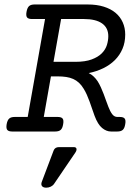

<svg xmlns="http://www.w3.org/2000/svg" viewBox="-20 -600 640 876"><path d="M258.8 -513.2 224.1 -317.9H323.2Q369.1 -317.9 398.4 -328.9Q427.7 -339.8 444.6 -356.9Q461.4 -374 467.8 -394.8Q474.1 -415.5 474.1 -435.1Q474.1 -473.1 445.6 -493.2Q417 -513.2 362.8 -513.2ZM384.8 -266.6Q397 -260.7 407.2 -251Q417.5 -241.2 425.3 -229.5Q433.6 -216.3 440.4 -201.2Q447.3 -186 453.1 -170.7Q459 -155.3 464.1 -140.4Q469.2 -125.5 474.6 -112.3Q482.4 -91.8 491.9 -79.1Q501.5 -66.4 515.6 -66.4H526.4Q543 -66.4 548.8 -59.1Q554.7 -51.8 551.3 -33.2Q548.3 -14.6 540 -7.3Q531.7 0 515.1 0H486.3Q465.3 0 445.8 -16.1Q426.3 -32.2 411.6 -71.3Q405.8 -87.4 400.1 -104Q394.5 -120.6 388.7 -136.7Q382.8 -152.8 376.2 -167.7Q369.6 -182.6 361.3 -195.8Q351.6 -211.9 339.8 -222.7Q328.1 -233.4 314 -239.7Q299.8 -246.1 282.2 -248.8Q264.6 -251.5 242.7 -251.5H212.4L179.7 -66.4H243.2Q259.8 -66.4 265.6 -59.1Q271.5 -51.8 268.1 -33.2Q265.1 -14.6 256.8 -7.3Q248.5 0 231.9 0H35.6Q19 0 13.2 -7.3Q7.3 -14.6 10.3 -33.2Q13.7 -51.8 22 -59.1Q30.3 -66.4 46.9 -66.4H106.4L185.5 -513.2H126Q109.4 -513.2 103.5 -520.5Q97.7 -527.8 101.1 -546.4Q104.5 -564.9 112.8 -572.3Q121.1 -579.6 137.7 -579.6H379.9Q421.4 -579.6 453.4 -569.6Q485.4 -559.6 507.1 -541.5Q528.8 -523.4 540 -498Q551.3 -472.7 551.3 -442.4Q551.3 -406.2 538.8 -377.2Q526.4 -348.1 504.2 -325.9Q481.9 -303.7 451.4 -288.8Q420.9 -273.9 384.8 -266.6ZM227.1 238.3Q221.7 246.6 211.9 251.5Q202.1 256.3 190.9 256.3Q177.2 256.3 171.6 249Q166 241.7 170.9 229L224.6 86.9Q227.5 79.1 233.6 75.2Q239.7 71.3 248 71.3H317.4Q327.1 71.3 328.9 78.6Q330.6 85.9 323.7 96.2Z"/></svg>

Font: Courier Prime
Style: Italic
Weight: 400
Monospace: yes
Designer: Alan Dague-Greene
Foundry: Quote-Unquote Apps
Version: Version 1.202